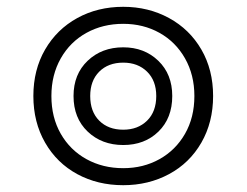

<svg xmlns="http://www.w3.org/2000/svg" viewBox="-20 -536 726 564"><path d="M78 -254Q78 -331 112.5 -390.5Q147 -450 207 -483Q267 -516 342 -516Q416 -516 476.5 -483Q537 -450 571.5 -390.5Q606 -331 606 -254Q606 -177 571.5 -117Q537 -57 476.5 -24.5Q416 8 342 8Q267 8 207 -24.5Q147 -57 112.5 -117Q78 -177 78 -254ZM551 -254Q551 -316 523.5 -364.5Q496 -413 448.5 -439.5Q401 -466 342 -466Q282 -466 234 -439.5Q186 -413 158.5 -364.5Q131 -316 131 -254Q131 -191 158.5 -143Q186 -95 234 -68.5Q282 -42 342 -42Q401 -42 448.5 -68.5Q496 -95 523.5 -143Q551 -191 551 -254ZM196 -254Q196 -318 237.5 -357.5Q279 -397 342 -397Q404 -397 445 -357.5Q486 -318 486 -254Q486 -189 445.5 -149.5Q405 -110 342 -110Q279 -110 237.5 -149.5Q196 -189 196 -254ZM439 -254Q439 -299 412 -325.5Q385 -352 342 -352Q298 -352 271.5 -325.5Q245 -299 245 -254Q245 -208 271.5 -181.5Q298 -155 342 -155Q385 -155 412 -181.5Q439 -208 439 -254Z"/></svg>

Font: TavirajRegular
Style: Regular
Weight: 400
Designer: Katatrad Team
Foundry: CadsonDemak
Version: Version 1.001